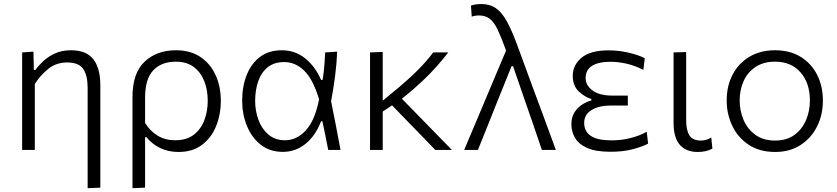

<svg xmlns="http://www.w3.org/2000/svg" viewBox="-20 -762 4257 976"><path d="M425.5 194.5V-315Q425.5 -379 402.8 -411.8Q380 -444.5 321.5 -444.5Q266 -444.5 226 -412.5Q186 -380.5 157 -335.5V0H92.5V-495.5L150 -499.5L152 -406.5H160Q175.5 -428.5 200.5 -451.8Q225.5 -475 260.5 -490.8Q295.5 -506.5 340.5 -506.5Q419 -506.5 454.5 -460.8Q490 -415 490 -329V192Z M653.5 194.5V-269.5Q653.5 -390.5 715 -448.5Q776.5 -506.5 875 -506.5Q947 -506.5 997.8 -473Q1048.5 -439.5 1075.5 -381.2Q1102.5 -323 1102.5 -249.5Q1102.5 -180 1078.5 -120.8Q1054.5 -61.5 1006.8 -25.5Q959 10.5 887 10.5Q836 10.5 794.8 -9.2Q753.5 -29 724.5 -64.5H717.5V192ZM870.5 -49Q929 -49 965.5 -77.5Q1002 -106 1019 -151.8Q1036 -197.5 1036 -250Q1036 -305 1018.2 -350Q1000.5 -395 964.5 -421.8Q928.5 -448.5 874.5 -448.5Q800 -448.5 758.8 -404.2Q717.5 -360 717.5 -265V-137Q743 -95.5 781.5 -72.2Q820 -49 870.5 -49Z M1418 10Q1351.5 10 1305.2 -26.5Q1259 -63 1235 -122.5Q1211 -182 1211 -249.5Q1211 -323 1234.2 -381.2Q1257.5 -439.5 1302.2 -473Q1347 -506.5 1412 -506.5Q1480.5 -506.5 1531.5 -465.2Q1582.5 -424 1612 -356H1620Q1626 -394 1628.8 -429Q1631.5 -464 1633 -495.5L1694 -499.5Q1691.5 -437 1683 -372.2Q1674.5 -307.5 1663 -247.5Q1675.5 -185.5 1687.5 -124Q1699 -62 1711 0H1648.5Q1641 -36.5 1634 -73Q1626.5 -109.5 1619 -145.5H1612Q1584 -72 1533.2 -31Q1482.5 10 1418 10ZM1429.5 -49Q1488 -49 1534.5 -99.2Q1581 -149.5 1602 -257Q1571 -360 1526 -403.2Q1481 -446.5 1425.5 -446.5Q1373.5 -446.5 1340.8 -420Q1308 -393.5 1292.5 -348.5Q1277 -303.5 1277 -249Q1277 -198.5 1293.8 -152.8Q1310.5 -107 1344.5 -78Q1378.5 -49 1429.5 -49Z M1861 0V-495.5L1925.5 -498V-250L1976 -292Q2046.5 -349 2097.8 -399.8Q2149 -450.5 2182 -495.5H2258.5Q2232.5 -461.5 2201 -425.8Q2169.5 -390 2126.5 -349.2Q2083.5 -308.5 2023 -260L2115 -166Q2152 -128 2194 -85Q2236 -42 2277 0H2192.5Q2159.5 -34.5 2128 -67Q2096 -99.5 2063.5 -133L1973 -226.5L1925.5 -195V0Z M2339.5 0Q2368 -67.5 2399 -140.5Q2429.5 -213.5 2458.5 -282Q2480.5 -334 2504.5 -391.5Q2528.5 -448.5 2552.5 -505Q2529 -570.5 2510.5 -609.8Q2492 -649 2470 -666.2Q2448 -683.5 2415 -683.5Q2410 -683.5 2400 -682.5Q2390 -681.5 2378 -677.5L2374 -734Q2386 -737.5 2399.2 -739.5Q2412.5 -741.5 2426 -741.5Q2470.5 -741.5 2501 -720.2Q2531.5 -699 2556.2 -654Q2581 -609 2607 -539L2700.5 -284.5Q2725 -218 2743 -170.5Q2760.5 -122.5 2775.2 -82.5Q2790 -42.5 2805.5 0H2734.5Q2712.5 -64.5 2690.5 -129Q2668 -193.5 2645.5 -259L2588 -425.5H2580.5L2512 -256Q2485.5 -189 2460 -125.5Q2434.5 -62 2409.5 0Z M3084 9.5Q3007 9.5 2963.5 -10.5Q2920 -30.5 2902.2 -62.5Q2884.5 -94.5 2884.5 -130Q2884.5 -167.5 2901.2 -192.5Q2918 -217.5 2941.5 -231.8Q2965 -246 2986 -251.5V-258.5Q2952 -269 2921.8 -297.5Q2891.5 -326 2891.5 -377Q2891.5 -431 2936 -468.5Q2980.5 -506 3074 -506Q3126 -506 3176.8 -494Q3227.5 -482 3257.5 -466L3250.5 -406.5Q3207 -429 3164.2 -438.5Q3121.5 -448 3084 -448Q3022.5 -448 2989.8 -427.5Q2957 -407 2957 -365.5Q2957 -328 2992.2 -302Q3027.5 -276 3095 -276H3171.5V-225.5H3083Q3026 -225.5 2987.8 -203Q2949.5 -180.5 2949.5 -136.5Q2949.5 -112.5 2961.8 -92.5Q2974 -72.5 3004.5 -60.5Q3035 -48.5 3090 -48.5Q3141 -48.5 3188.2 -61Q3235.5 -73.5 3267.5 -92.5L3274.5 -32Q3249.5 -18 3199.5 -4.2Q3149.5 9.5 3084 9.5Z M3526.5 10.5Q3467.5 10.5 3435.8 -25.8Q3404 -62 3404 -136.5V-495.5L3468 -497.5V-150.5Q3468 -99.5 3484.8 -73.5Q3501.5 -47.5 3543 -47.5Q3556.5 -47.5 3569 -51Q3581.5 -54.5 3595.5 -63L3601.5 -6.5Q3570.5 10.5 3526.5 10.5Z M3920.5 10.5Q3841 10.5 3786 -26Q3731 -62.5 3702.5 -122.2Q3674 -182 3674 -251Q3674 -325 3704.2 -382.8Q3734.5 -440.5 3789.8 -473.5Q3845 -506.5 3919.5 -506.5Q3996 -506.5 4050.5 -472.8Q4105 -439 4134 -381.2Q4163 -323.5 4163 -251Q4163 -177.5 4133.2 -118.5Q4103.5 -59.5 4049 -24.5Q3994.5 10.5 3920.5 10.5ZM3920 -47.5Q3979.5 -47.5 4018.8 -76.5Q4058 -105.5 4077.5 -152Q4097 -198.5 4097 -251Q4097 -340 4049.2 -394.2Q4001.5 -448.5 3920 -448.5Q3861.5 -448.5 3821.2 -422Q3781 -395.5 3760.5 -350.8Q3740 -306 3740 -251Q3740 -198.5 3760 -152Q3780 -105.5 3820 -76.5Q3860 -47.5 3920 -47.5Z"/></svg>

Font: Heraclito Light
Style: Regular
Weight: 300
Designer: Kostas Bartsokas (font) & Cristiano Sobral (main changes)
Foundry: Kostas Bartsokas (font) & Cristiano Sobral (main changes)
Version: Version 1.00;July 8, 2020;FontCreator 13.0.0.2655 64-bit